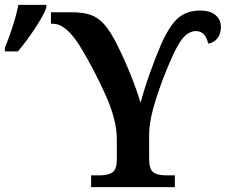

<svg xmlns="http://www.w3.org/2000/svg" viewBox="-79 -764 922 784"><path d="M293 -48H329Q363 -48 380.5 -60.5Q398 -73 398 -112V-197Q398 -275 350.5 -379.5Q303 -484 252 -568Q193 -667 137 -667H129V-714H213Q262 -714 293 -702.5Q324 -691 348.5 -662.5Q373 -634 400 -580Q462 -454 495 -344Q511 -404 534.5 -469.5Q558 -535 581 -588Q617 -666 652 -693.5Q687 -721 738 -721Q779 -721 801 -702.5Q823 -684 823 -654Q823 -625 808.5 -607Q794 -589 771 -586Q760 -637 721 -637Q694 -637 670.5 -611.5Q647 -586 617 -516Q585 -444 557.5 -358Q530 -272 530 -213V-115Q530 -73 547 -60.5Q564 -48 598 -48H635V0H293ZM-59 -569Q-43 -607 -27 -657Q-11 -707 -4 -744H110V-732Q99 -701 63.5 -647.5Q28 -594 -6 -554H-59Z"/></svg>

Font: Noto Serif SemiBold
Style: Regular
Weight: 600
Designer: Monotype Design Team
Foundry: Monotype Imaging Inc.
Version: Version 1.001